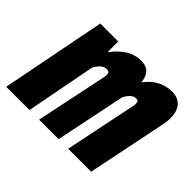

<svg xmlns="http://www.w3.org/2000/svg" viewBox="-145 -687 863 863"><g transform="rotate(45 286.0 -256.0)"><path d="M-28 0 70 -500H184V-436H188Q208 -465 241.5 -488.5Q275 -512 320 -512Q352 -512 369 -493Q386 -474 389 -434L378 -428Q402 -469 437.5 -490.5Q473 -512 516 -512Q552 -512 573 -489Q594 -466 594 -422Q594 -409 592.5 -397.5Q591 -386 588 -372L512 0H366L436 -340Q438 -348 438 -351.5Q438 -355 438 -358Q438 -369 434 -372.5Q430 -376 422 -376Q409 -376 397.5 -366.5Q386 -357 374 -335L305 0H181L252 -340Q254 -348 254 -351.5Q254 -355 254 -358Q254 -369 249 -372.5Q244 -376 236 -376Q223 -376 210 -366.5Q197 -357 184 -334L120 0Z"/></g></svg>

Font: Source Code Pro ExtraLight Black
Style: Italic
Weight: 900
Italic angle: -11°
Monospace: yes
Version: Version 1.016;hotconv 1.0.116;makeotfexe 2.5.65601